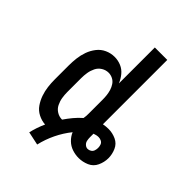

<svg xmlns="http://www.w3.org/2000/svg" viewBox="-243 -848 1080 1080"><g transform="rotate(45 297.0 -308.0)"><path d="M256 119Q268 67 291.5 18.5Q315 -30 348 -71Q358 -47 377.5 -28Q397 -9 422.5 -0.5Q448 8 474 8Q506 8 536 -5Q566 -18 580 -48Q594 -78 594 -110Q594 -141 581 -170.5Q568 -200 539 -213.5Q510 -227 478 -227Q458 -227 437 -223V-735H338V-449Q328 -474 310.5 -495.5Q293 -517 268 -527.5Q243 -538 216 -538Q186 -538 158.5 -525.5Q131 -513 112.5 -489Q94 -465 84 -437Q74 -409 70.5 -379.5Q67 -350 67 -320V-210Q67 -181 70.5 -152.5Q74 -124 83.5 -96.5Q93 -69 109.5 -45Q126 -21 152.5 -7.5Q179 6 208 8Q187 54 176 102ZM255 -79Q233 -79 213.5 -91Q194 -103 184 -123.5Q174 -144 170.5 -166Q167 -188 167 -210V-320Q167 -342 170.5 -364Q174 -386 184 -406.5Q194 -427 213.5 -439Q233 -451 255 -451Q272 -451 288 -443Q304 -435 314 -420Q324 -405 329 -388.5Q334 -372 336 -355Q338 -338 338 -320V-210Q338 -200 337.5 -190.5Q337 -181 335 -171Q312 -151 292.5 -127.5Q273 -104 256 -79ZM474 -64Q462 -64 452 -73Q442 -82 439.5 -95Q437 -108 437 -120Q437 -127 437 -134Q437 -141 437 -147V-148Q445 -151 453.5 -153Q462 -155 471 -155Q483 -155 493.5 -149.5Q504 -144 508 -133Q512 -122 512 -110Q512 -99 508.5 -88Q505 -77 495 -70.5Q485 -64 474 -64Z"/></g></svg>

Font: Iosevka Sparkle Medium
Style: Regular
Weight: 500
Designer: Belleve Invis
Foundry: Belleve Invis
Version: Version 4.5.0; ttfautohint (v1.8.3)